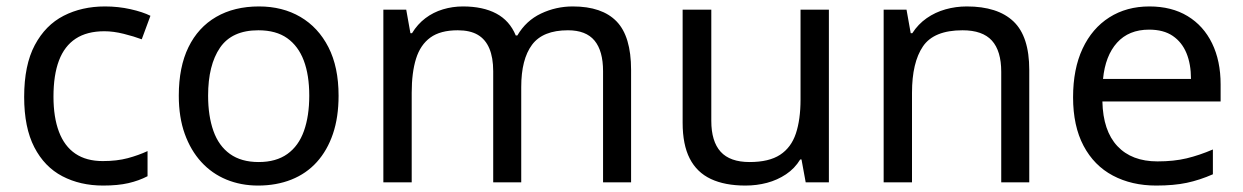

<svg xmlns="http://www.w3.org/2000/svg" viewBox="-20 -617 3860 596"><path d="M300 -41Q229 -41 173.5 -70Q118 -99 86.5 -160Q55 -221 55 -316Q55 -415 88 -477Q121 -539 177.5 -568Q234 -597 306 -597Q347 -597 385 -588.5Q423 -580 447 -568L420 -495Q396 -504 364 -512Q332 -520 304 -520Q250 -520 215 -497Q180 -474 163 -429Q146 -384 146 -317Q146 -253 163 -208Q180 -163 214 -140Q248 -117 299 -117Q343 -117 376.5 -126Q410 -135 438 -148V-70Q411 -56 378.5 -48.5Q346 -41 300 -41Z M1031 -320Q1031 -253 1013.5 -201.5Q996 -150 963.5 -114Q931 -78 884.5 -59.5Q838 -41 781 -41Q728 -41 683 -59.5Q638 -78 605 -114Q572 -150 553.5 -201.5Q535 -253 535 -320Q535 -409 565 -470.5Q595 -532 651 -564.5Q707 -597 784 -597Q857 -597 912.5 -564.5Q968 -532 999.5 -470.5Q1031 -409 1031 -320ZM626 -320Q626 -257 642.5 -210.5Q659 -164 694 -139Q729 -114 783 -114Q837 -114 872 -139Q907 -164 923.5 -210.5Q940 -257 940 -320Q940 -384 923 -429Q906 -474 871.5 -498.5Q837 -523 782 -523Q700 -523 663 -469Q626 -415 626 -320Z M1758 -597Q1849 -597 1894 -550.5Q1939 -504 1939 -400V-51H1852V-396Q1852 -459 1825.5 -491Q1799 -523 1743 -523Q1665 -523 1631.5 -478Q1598 -433 1598 -347V-51H1511V-396Q1511 -438 1499 -466.5Q1487 -495 1463 -509Q1439 -523 1401 -523Q1347 -523 1316 -500.5Q1285 -478 1271.5 -435Q1258 -392 1258 -329V-51H1170V-587H1241L1254 -514H1259Q1276 -542 1300.5 -560.5Q1325 -579 1355 -588Q1385 -597 1417 -597Q1479 -597 1520.5 -575Q1562 -553 1581 -507H1586Q1613 -553 1659.5 -575Q1706 -597 1758 -597Z M2553 -587V-51H2481L2468 -122H2464Q2447 -94 2420 -76Q2393 -58 2361 -49.5Q2329 -41 2294 -41Q2230 -41 2186.5 -61.5Q2143 -82 2121 -125Q2099 -168 2099 -236V-587H2188V-242Q2188 -178 2217 -146Q2246 -114 2307 -114Q2367 -114 2401.5 -136.5Q2436 -159 2450.5 -202.5Q2465 -246 2465 -308V-587Z M2981 -597Q3077 -597 3126 -550.5Q3175 -504 3175 -400V-51H3088V-394Q3088 -459 3059 -491Q3030 -523 2968 -523Q2879 -523 2845 -473Q2811 -423 2811 -329V-51H2723V-587H2794L2807 -514H2812Q2830 -542 2856.5 -560.5Q2883 -579 2915 -588Q2947 -597 2981 -597Z M3548 -597Q3617 -597 3666.5 -567Q3716 -537 3742.5 -482.5Q3769 -428 3769 -355V-302H3402Q3404 -211 3448.5 -163.5Q3493 -116 3573 -116Q3624 -116 3663.5 -125.5Q3703 -135 3745 -153V-76Q3704 -58 3664 -49.5Q3624 -41 3569 -41Q3493 -41 3434.5 -72Q3376 -103 3343.5 -164.5Q3311 -226 3311 -315Q3311 -403 3340.5 -466Q3370 -529 3423.5 -563Q3477 -597 3548 -597ZM3547 -525Q3484 -525 3447.5 -484.5Q3411 -444 3404 -372H3677Q3677 -418 3663 -452Q3649 -486 3620.5 -505.5Q3592 -525 3547 -525Z"/></svg>

Font: Noto Sans Tamil UI
Style: Regular
Weight: 400
Designer: Jelle Bosma - Monotype Design Team
Foundry: Monotype Imaging Inc.
Version: Version 2.004